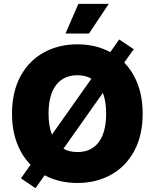

<svg xmlns="http://www.w3.org/2000/svg" viewBox="-20 -949 811 1006"><path d="M89.8 -14.6 140.1 -85.9Q93.8 -132.8 68.4 -200.4Q43 -268.1 43 -353.5Q43 -467.8 87.6 -549.8Q132.3 -631.8 210 -674.3Q287.6 -716.8 385.7 -716.8Q482.4 -716.8 557.6 -675.8L604.5 -742.2L680.7 -691.4L630.9 -621.1Q677.2 -573.7 702.4 -506.1Q727.5 -438.5 727.5 -353.5Q727.5 -239.3 682.9 -157.2Q638.2 -75.2 560.5 -32.7Q482.9 9.8 385.7 9.8Q289.6 9.8 213.9 -30.8L166 37.1ZM519 -462.4 312.5 -169.9Q343.3 -152.3 385.7 -152.3Q458.5 -152.3 497.3 -204.3Q536.1 -256.3 536.1 -353.5Q536.1 -418 519 -462.4ZM252 -243.7 459 -536.6Q428.7 -554.7 385.7 -554.7Q312.5 -554.7 273.4 -502.7Q234.4 -450.7 234.4 -353.5Q234.4 -288.6 252 -243.7ZM390.6 -928.7H549.8L446.3 -773.4H323.2Z"/></svg>

Font: Pretendard Std Black
Style: Regular
Weight: 900
Designer: Base glyphs from Inter by Rasmus Andersson; Hangeul glyphs from Noto Sans CJK(Source Han Sans) by Jang Soo-young and Kan
Foundry: Kil Hyung-jin
Version: Version 1.309